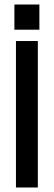

<svg xmlns="http://www.w3.org/2000/svg" viewBox="-20 -832 239 852"><path d="M43.9 -812H154.8V-700.2H43.9ZM50.8 -649.9H147.9V0H50.8Z"/></svg>

Font: Overused Grotesk Medium
Style: Regular
Weight: 500
Version: Version 0.002